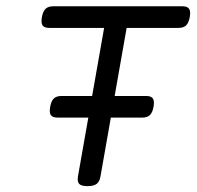

<svg xmlns="http://www.w3.org/2000/svg" viewBox="-20 -600 640 624"><path d="M180.2 -288.1Q163.6 -288.1 155 -280Q146.5 -272 143.1 -252.9Q139.6 -233.9 145.3 -225.8Q150.9 -217.8 167.5 -217.8H441.9Q458.5 -217.8 467 -225.8Q475.6 -233.9 479 -252.9Q482.4 -272 476.8 -280Q471.2 -288.1 454.6 -288.1ZM153.3 -579.6Q136.7 -579.6 128.2 -571.5Q119.6 -563.5 116.2 -544.4Q112.8 -525.4 118.4 -517.3Q124 -509.3 140.6 -509.3H318.4L233.4 -26.9Q230.5 -9.8 237.3 -2.4Q244.1 4.9 264.2 4.9H265.1Q284.7 4.9 294.2 -2.4Q303.7 -9.8 306.6 -26.9L391.6 -509.3H559.6Q576.2 -509.3 584.7 -517.3Q593.3 -525.4 596.7 -544.4Q600.1 -563.5 594.5 -571.5Q588.9 -579.6 572.3 -579.6Z"/></svg>

Font: Courier Prime Sans
Style: Regular
Weight: 300
Italic angle: -10°
Designer: Alan Dague-Greene
Foundry: Quote-Unquote Apps
Version: Version 3.23